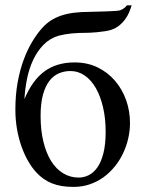

<svg xmlns="http://www.w3.org/2000/svg" viewBox="-20 -698 549 732"><path d="M382.8 -196.3Q382.8 -246.1 373 -288.3Q363.3 -330.6 345.7 -361.6Q328.1 -392.6 303.2 -409.9Q278.3 -427.2 248 -427.2Q225.6 -427.2 205.1 -418.7Q184.6 -410.2 168.9 -390.4Q153.3 -370.6 144 -337.6Q134.8 -304.7 134.8 -256.3Q134.8 -201.2 145.5 -157.5Q156.2 -113.8 175.3 -83.5Q194.3 -53.2 221.2 -37.1Q248 -21 280.3 -21Q299.3 -21 317.6 -29.8Q335.9 -38.6 350.6 -58.8Q365.2 -79.1 374 -112.8Q382.8 -146.5 382.8 -196.3ZM481.9 -677.7Q478 -664.6 472.2 -650.9Q466.3 -637.2 457.3 -624.5Q448.2 -611.8 435.1 -601.1Q421.9 -590.3 403.3 -584Q394.5 -581.1 379.9 -578.9Q365.2 -576.7 350.3 -575.2Q335.4 -573.7 322.3 -573.2Q309.1 -572.8 303.2 -572.8Q292.5 -572.8 279.8 -572.3Q267.1 -571.8 253.9 -570.6Q240.7 -569.3 228 -567.1Q215.3 -564.9 204.1 -562Q170.4 -552.2 146.2 -527.6Q122.1 -502.9 106.4 -469.5Q90.8 -436 83 -397.2Q75.2 -358.4 73.2 -320.3Q103 -391.6 149.4 -425.8Q195.8 -460 264.6 -460Q313 -460 351.8 -441.2Q390.6 -422.4 418.2 -390.4Q445.8 -358.4 460.7 -316.7Q475.6 -274.9 475.6 -229Q475.6 -200.2 469 -170.9Q462.4 -141.6 449.7 -114.5Q437 -87.4 418.2 -64Q399.4 -40.5 375.5 -22.9Q351.6 -5.4 322.5 4.6Q293.5 14.6 259.8 14.6Q211.9 14.6 178 1Q144 -12.7 118.7 -40.5Q102.5 -57.6 87.9 -82.8Q73.2 -107.9 62.3 -138.7Q51.3 -169.4 44.9 -205.3Q38.6 -241.2 38.6 -280.3Q38.6 -335.4 47.1 -383.1Q55.7 -430.7 70.3 -470.2Q85 -509.8 104 -541Q123 -572.3 144 -594.7Q157.7 -609.4 174.8 -620.4Q191.9 -631.3 213.6 -638.7Q235.4 -646 262 -649.4Q288.6 -652.8 322.3 -652.8Q324.2 -652.8 332.3 -653.1Q340.3 -653.3 351.8 -653.6Q363.3 -653.8 376.5 -654.3Q389.6 -654.8 401.6 -655.3Q413.6 -655.8 422.9 -656.5Q432.1 -657.2 436 -658.2Q445.8 -661.1 453.4 -667.2Q460.9 -673.3 463.9 -677.7Z"/></svg>

Font: Doulos SIL
Style: Regular
Weight: 400
Designer: Walt Agee, Victor Gaultney, Peter Martin, Debbi Hosken
Foundry: SIL International
Version: Version 4.110; 2011; Maintenance release